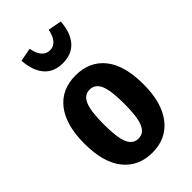

<svg xmlns="http://www.w3.org/2000/svg" viewBox="-248 -891 989 989"><g transform="rotate(-45 246.0 -397.0)"><path d="M462 -265Q462 -132 404.5 -58Q347 16 246 16Q145 16 87.5 -56Q30 -128 30 -265Q30 -401 87 -473.5Q144 -546 246 -546Q348 -546 405 -475Q462 -404 462 -265ZM171 -265Q171 -167 189 -126.5Q207 -86 246 -86Q285 -86 303 -127Q321 -168 321 -265Q321 -363 303 -403Q285 -443 246 -443Q207 -443 189 -402.5Q171 -362 171 -265ZM103 -796 176 -810Q192 -730 245 -730Q299 -730 315 -810L389 -796Q384 -720 347.5 -678Q311 -636 245 -636Q180 -636 144 -678Q108 -720 103 -796Z"/></g></svg>

Font: Fira Sans Compressed SemiBold
Style: Regular
Weight: 600
Width: 1
Designer: bBox Type GmbH & Carrois Corporate GbR & Edenspiekermann AG
Foundry: bBox Type GmbH & Carrois Corporate GbR & Edenspiekermann AG
Version: Version 4.301